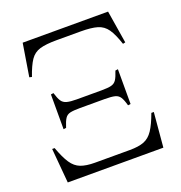

<svg xmlns="http://www.w3.org/2000/svg" viewBox="-131 -843 900 955"><g transform="rotate(-20 319.0 -365.0)"><path d="M78 -554 65 -557 93 -730H545L573 -557L560 -554Q542 -609 522.5 -637Q503 -665 471 -674.5Q439 -684 382 -684H256Q199 -684 167 -674.5Q135 -665 116 -637Q97 -609 78 -554ZM137 -256V-440L151 -442Q160 -412 169.5 -397.5Q179 -383 197.5 -378Q216 -373 249 -373H381Q415 -373 432.5 -377.5Q450 -382 459.5 -396.5Q469 -411 479 -442L493 -444V-260L479 -258Q471 -288 461.5 -303Q452 -318 434 -322.5Q416 -327 381 -327H249Q215 -327 197.5 -323Q180 -319 170.5 -304.5Q161 -290 151 -258ZM66 0 50 -183H63Q83 -128 103 -98Q123 -68 152 -57Q181 -46 227 -46H411Q458 -46 486.5 -57Q515 -68 535 -98Q555 -128 575 -183H588L572 0Z"/></g></svg>

Font: Literata 72pt
Style: Regular
Weight: 400
Designer: Latin by Veronika Burian and Jose Scaglione. Greek by Irene Vlachou. Cyrillic by Vera Evstafieva.
Foundry: TypeTogether
Version: Version 3.002